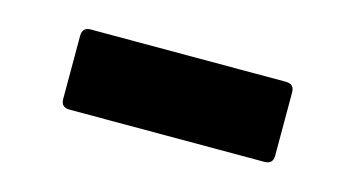

<svg xmlns="http://www.w3.org/2000/svg" viewBox="-33 -469 570 308"><g transform="rotate(15 252.0 -315.5)"><path d="M90 -249Q76 -249 76 -263V-368Q76 -382 90 -382H414Q428 -382 428 -368V-263Q428 -249 414 -249Z"/></g></svg>

Font: LINE Seed JP_TTF Bold
Style: Regular
Weight: 700
Designer: LINE & Fontrix & Fontworks
Version: Version 1.009